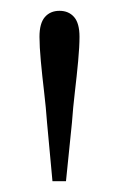

<svg xmlns="http://www.w3.org/2000/svg" viewBox="-20 -819 220 355"><path d="M90 -799Q107 -799 117 -787.5Q127 -776 127 -751Q127 -733 124.5 -706Q122 -679 118.5 -649.5Q115 -620 113 -592L102 -484H77L67 -592Q65 -620 61.5 -649.5Q58 -679 55.5 -706Q53 -733 53 -751Q53 -776 63 -787.5Q73 -799 90 -799Z"/></svg>

Font: Noto Serif KR
Style: Regular
Weight: 200
Designer: Ryoko NISHIZUKA 西塚涼子 (kana & ideographs); Frank Grießhammer (Latin, Greek & Cyrillic); Wenlong ZHANG 张文龙 (bopomofo); San
Foundry: Adobe
Version: Version 2.001;hotconv 1.1.0;makeotfexe 2.6.0